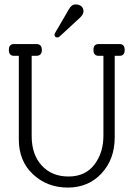

<svg xmlns="http://www.w3.org/2000/svg" viewBox="-20 -837 603 867"><path d="M520 -638Q543 -638 543 -611.5Q543 -585 520 -585H498V-217Q498 -118 438.5 -54Q379 10 286 10Q193 10 129 -50Q65 -110 65 -207V-585H43Q20 -585 20 -611.5Q20 -638 43 -638H144Q169 -638 169 -611.5Q169 -585 144 -585H123V-223Q123 -139 168.5 -89.5Q214 -40 289.5 -40Q365 -40 406 -93.5Q447 -147 447 -224V-585H425Q402 -585 402 -611.5Q402 -638 425 -638ZM239 -668Q226 -668 226 -681Q226 -683 228 -687L291 -795Q303 -817 320.5 -817Q338 -817 347.5 -808.5Q357 -800 357 -786Q357 -772 341 -757L249 -672Q245 -668 239 -668Z"/></svg>

Font: Glass Antiqua
Style: Regular
Weight: 400
Version: 1.001